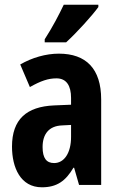

<svg xmlns="http://www.w3.org/2000/svg" viewBox="-20 -786 509 816"><path d="M398 -756V-766H251C230 -722 204 -672 170 -619V-606H261C308 -649 372 -720 398 -756ZM230 -558C175 -558 116 -541 66 -512L107 -416C153 -442 185 -453 220 -453C263 -453 282 -421 282 -370V-341L210 -338C93 -333 31 -279 31 -163C31 -74 67 10 158 10C222 10 259 -17 292 -73H295L316 0H410V-363C410 -494 346 -558 230 -558ZM244 -253 282 -255V-204C282 -136 253 -93 210 -93C178 -93 161 -113 161 -161C161 -216 188 -251 244 -253Z"/></svg>

Font: Noto Sans Malayalam ExtraCondensed
Style: Bold
Weight: 700
Width: 2
Designer: Jelle Bosma - Monotype Design Team
Foundry: Monotype Imaging Inc.
Version: Version 2.104